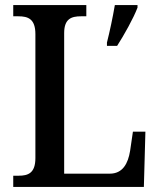

<svg xmlns="http://www.w3.org/2000/svg" viewBox="-20 -734 626 754"><path d="M32 0H545L551 -217H502L491 -142C483 -92 462 -52 411 -52H232V-604C232 -660 260 -670 298 -670H319V-714H32V-670H52C90 -670 119 -660 119 -600V-113C119 -54 90 -44 54 -44H32ZM400 -567V-554H440C467 -596 504 -662 520 -704V-714H431C423 -667 411 -610 400 -567Z"/></svg>

Font: Noto Serif Tamil SemiCondensed Medium
Style: Regular
Weight: 500
Width: 4
Designer: Indian Type Foundry, Tom Grace, and the Monotype Design Team
Foundry: Monotype Imaging Inc.
Version: Version 2.004